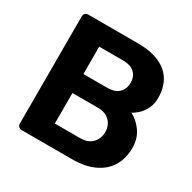

<svg xmlns="http://www.w3.org/2000/svg" viewBox="-156 -854 1007 1008"><g transform="rotate(30 347.5 -350.0)"><path d="M99 0Q88 0 81 -7Q74 -14 74 -25V-675Q74 -686 81 -693Q88 -700 99 -700H396Q479 -700 532 -676Q585 -652 610.5 -608Q636 -564 636 -505Q636 -468 622.5 -440Q609 -412 589.5 -394Q570 -376 552 -367Q591 -349 620.5 -307.5Q650 -266 650 -209Q650 -146 622 -99Q594 -52 539 -26Q484 0 405 0ZM233 -117H386Q435 -117 460 -144.5Q485 -172 485 -210Q485 -249 459.5 -275.5Q434 -302 386 -302H233ZM233 -417H377Q424 -417 447.5 -440.5Q471 -464 471 -501Q471 -538 447.5 -560.5Q424 -583 377 -583H233Z"/></g></svg>

Font: Rubik SemiBold
Style: Regular
Weight: 600
Designer: Hubert and Fischer
Foundry: Hubert and Fischer
Version: Version 2.300;gftools[0.9.30]